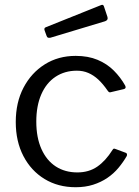

<svg xmlns="http://www.w3.org/2000/svg" viewBox="-20 -774 582 804"><path d="M297 -540Q349 -540 388.5 -523.5Q428 -507 456.5 -478.5Q485 -450 504 -416Q510 -404 499 -401L444 -388Q437 -385 431 -394Q411 -423 391.5 -441Q372 -459 350 -468.5Q328 -478 302 -478Q251 -478 212.5 -452.5Q174 -427 153 -379Q132 -331 132 -265Q132 -198 153.5 -150Q175 -102 213.5 -77Q252 -52 304 -52Q352 -52 387 -76Q422 -100 451 -146Q454 -151 456.5 -151.5Q459 -152 464 -150L507 -134Q514 -131 511 -121Q496 -95 476 -71Q456 -47 429.5 -29Q403 -11 370 -0.5Q337 10 297 10Q223 10 166.5 -24.5Q110 -59 78 -120.5Q46 -182 46 -263Q46 -345 78.5 -407Q111 -469 167.5 -504.5Q224 -540 297 -540ZM415 -748 430 -703Q434 -690 420 -685L191 -616Q184 -615 180.5 -616.5Q177 -618 175 -624L167 -646Q163 -657 172 -660L404 -753Q412 -756 415 -748Z"/></svg>

Font: Libre Franklin Thin
Style: Regular
Weight: 400
Version: Version 3.000